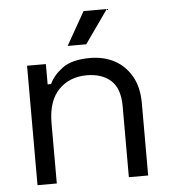

<svg xmlns="http://www.w3.org/2000/svg" viewBox="-51 -737 690 783"><g transform="rotate(-5 294.5 -345.5)"><path d="M71 0V-489H148V-406H162Q178 -441 216.5 -469.5Q255 -498 330 -498Q385 -498 428.5 -475Q472 -452 498 -407Q524 -362 524 -296V0H445V-290Q445 -363 408.5 -396Q372 -429 310 -429Q239 -429 194.5 -383Q150 -337 150 -246V0ZM243 -555 320 -691H415L319 -555Z"/></g></svg>

Font: Space Grotesk Frontify
Style: Regular
Weight: 400
Designer: Florian Karsten
Version: Version 2.000